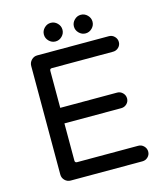

<svg xmlns="http://www.w3.org/2000/svg" viewBox="-121 -921 866 1013"><g transform="rotate(-15 311.5 -414.5)"><path d="M201.2 -779.3Q201.2 -799.8 216.3 -814.9Q231.4 -830.1 252 -830.1Q272.5 -830.1 287.6 -814.9Q302.7 -799.8 302.7 -779.3Q302.7 -758.8 287.6 -743.7Q272.5 -728.5 252 -728.5Q231.4 -728.5 216.3 -743.7Q201.2 -758.8 201.2 -779.3ZM365.2 -779.3Q365.2 -799.8 380.4 -814.9Q395.5 -830.1 416 -830.1Q436.5 -830.1 451.7 -814.9Q466.8 -799.8 466.8 -779.3Q466.8 -758.8 451.7 -743.7Q436.5 -728.5 416 -728.5Q395.5 -728.5 380.4 -743.7Q365.2 -758.8 365.2 -779.3ZM93.8 -43.9V-636.7Q93.8 -655.3 106.9 -668.9Q120.1 -682.6 138.7 -682.6H530.3Q547.9 -682.6 560.5 -669.9Q573.2 -657.2 573.2 -639.6Q573.2 -622.1 560.5 -609.9Q547.9 -597.7 530.3 -597.7H196.3Q184.6 -597.7 184.6 -585.9V-383.8H495.1Q512.7 -383.8 525.4 -371.1Q538.1 -358.4 538.1 -340.8Q538.1 -323.2 525.4 -311Q512.7 -298.8 495.1 -298.8H184.6V-95.7Q184.6 -84 196.3 -84H530.3Q547.9 -84 560.5 -71.3Q573.2 -58.6 573.2 -41Q573.2 -23.4 560.5 -11.2Q547.9 1 530.3 1H138.7Q120.1 1 106.9 -12.2Q93.8 -25.4 93.8 -43.9Z"/></g></svg>

Font: jf-openhuninn-1.1
Style: Regular
Weight: 400
Designer: [Kosugi Maru]
      Designed by Motoya company      

      [Varela Round]
      Joe Prince(Latin component); Avraham Co
Foundry: justfont CO.,LTD.
Version: 1.1